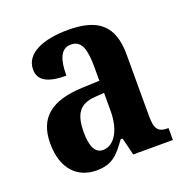

<svg xmlns="http://www.w3.org/2000/svg" viewBox="-105 -647 735 755"><g transform="rotate(-20 262.5 -269.0)"><path d="M175 10C241 10 266 -19 305 -73H313L331 0H497V-50H494C454 -50 441 -66 441 -121V-378C441 -503 379 -548 257 -548C155 -548 75 -517 75 -448C75 -402 113 -381 190 -381C190 -448 205 -490 248 -490C294 -490 305 -447 305 -373V-318L233 -315C103 -310 39 -260 39 -152C39 -41 99 10 175 10ZM226 -57C193 -57 178 -90 178 -148C178 -222 200 -260 268 -264L306 -267V-191C306 -112 274 -57 226 -57Z"/></g></svg>

Font: Noto Serif Armenian Condensed
Style: Bold
Weight: 700
Width: 3
Designer: Monotype Design Team
Foundry: Monotype Imaging Inc.
Version: Version 2.008